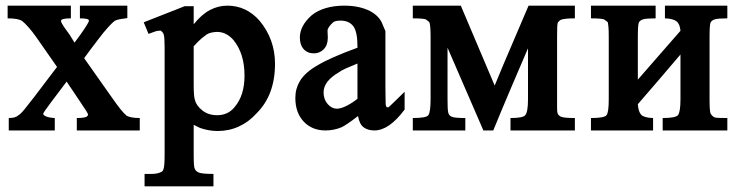

<svg xmlns="http://www.w3.org/2000/svg" viewBox="-20 -462 2632 680"><path d="M7 -442H231V-397Q196 -397 196 -388Q196 -382 210 -362L226 -340L244 -311L266 -341Q295 -382 295 -389Q295 -397 263 -397V-442H431V-398Q416 -396 404.5 -394Q393 -392 386 -388Q377 -381 362 -364.5Q347 -348 329 -324Q315 -306 303.5 -290.5Q292 -275 278 -256L376 -117Q413 -64 427 -54H426Q439 -44 475 -44V0H252V-44Q281 -44 289 -50H288Q292 -53 292 -56Q292 -61 265 -100L216 -173L161 -100Q133 -63 133 -59Q133 -54 143.5 -49.5Q154 -45 174 -44V0H11V-44Q35 -44 44 -53Q53 -58 66.5 -74.5Q80 -91 100 -117L182 -225L108 -331Q94 -351 80.5 -366Q67 -381 59 -387Q46 -397 7 -397Z M489 -383 634 -440H666V-376Q694 -411 723.5 -426.5Q753 -442 785 -442Q819 -442 847.5 -428.5Q876 -415 899 -389Q954 -323 954 -236Q954 -124 887 -59Q861 -30 826 -14Q791 2 751 2Q734 2 718 -1Q702 -4 688 -9L666 -20V88Q666 131 670 136Q673 144 682 148Q691 154 736 154V198H492V154H517Q539 154 553 146Q557 144 559 137Q561 132 562 119.5Q563 107 563 85V-294Q563 -331 560 -339Q558 -348 548 -354Q548 -354 548 -354Q548 -353 541 -353Q536 -353 528 -350Q520 -347 506 -342ZM666 -160Q666 -141 667 -128.5Q668 -116 670 -109Q675 -88 696.5 -71Q718 -54 749 -54Q788 -54 811 -83Q846 -124 846 -194Q846 -272 807 -320L808 -319Q782 -349 749 -349Q741 -349 730.5 -347Q720 -345 712 -340Q706 -336 694.5 -326.5Q683 -317 666 -298Z M1306 0Q1283 0 1268 -11Q1253 -22 1248 -51Q1205 -18 1189 -11Q1162 0 1133 0Q1085 0 1055.5 -31.5Q1026 -63 1026 -115Q1026 -132 1030 -146.5Q1034 -161 1041 -173Q1060 -206 1107 -232Q1148 -257 1246 -293V-298Q1246 -350 1231 -369.5Q1216 -389 1186 -389Q1167 -389 1160 -383Q1140 -365 1140 -353L1141 -329Q1141 -302 1126.5 -287.5Q1112 -273 1092 -273Q1069 -273 1055.5 -288Q1042 -303 1042 -329Q1042 -371 1084 -408Q1105 -425 1134.5 -433.5Q1164 -442 1199 -442Q1254 -442 1292 -422Q1307 -414 1318.5 -402Q1330 -390 1336 -373L1345 -352V-158Q1345 -130 1345.5 -113.5Q1346 -97 1346 -91V-92Q1347 -85 1350 -82H1356Q1358 -84 1372 -97Q1386 -110 1413 -137V-74Q1358 0 1306 0ZM1246 -237Q1221 -227 1204.5 -219.5Q1188 -212 1182 -207Q1126 -175 1126 -135Q1126 -110 1140.5 -93.5Q1155 -77 1173 -77Q1186 -77 1205 -86Q1224 -95 1246 -112Z M1732 -159Q1761 -230 1792 -301.5Q1823 -373 1852 -442H2016V-397Q1999 -397 1988.5 -396Q1978 -395 1971.5 -393.5Q1965 -392 1962 -389Q1959 -386 1956 -383Q1954 -379 1953.5 -366.5Q1953 -354 1953 -331V-78Q1953 -65 1955 -60Q1956 -57 1959 -54Q1962 -51 1966 -49Q1975 -44 2016 -44V0H1788V-44Q1833 -44 1840 -54Q1850 -64 1850 -111V-291Q1819 -219 1787.5 -145Q1756 -71 1727 0H1692L1565 -293V-111Q1565 -93 1565.5 -81.5Q1566 -70 1567.5 -63.5Q1569 -57 1572 -54Q1575 -51 1579 -49Q1588 -44 1628 -44V0H1442V-44Q1490 -44 1497 -54Q1505 -65 1505 -111V-331Q1505 -372 1501 -382Q1500 -385 1490 -392Q1485 -397 1442 -397V-442H1612Z M2239 -180 2390 -353Q2388 -377 2376 -386.5Q2364 -396 2335 -397V-442H2556V-397Q2522 -397 2511.5 -393.5Q2501 -390 2497 -383Q2493 -376 2493 -331V-111Q2493 -88 2494 -75.5Q2495 -63 2497 -59L2496 -60Q2498 -58 2500.5 -54.5Q2503 -51 2508 -48H2507Q2512 -45 2523.5 -44.5Q2535 -44 2556 -44V0H2327V-44Q2372 -44 2381 -54Q2390 -65 2390 -111V-269Q2352 -224 2315 -181Q2278 -138 2239 -93Q2241 -66 2251 -55.5Q2261 -45 2293 -44V0H2073V-44Q2121 -44 2128 -54Q2136 -63 2136 -111V-331Q2136 -353 2135 -365.5Q2134 -378 2133 -382Q2131 -386 2121 -392Q2116 -397 2073 -397V-442H2302V-397Q2268 -397 2257.5 -393.5Q2247 -390 2243 -383Q2239 -376 2239 -331Z"/></svg>

Font: New Athena Unicode
Style: Bold
Weight: 700
Designer: J. Rusten 1997; rev. by R. Hancock 2001, 2002, rev. by D. Mastronarde 2002-2021
Foundry: Society for Classical Studies (formerly American Philological Association)
Version: Version 5.008